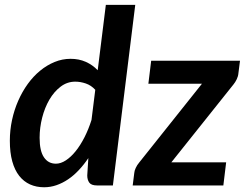

<svg xmlns="http://www.w3.org/2000/svg" viewBox="-20 -763 1012 790"><path d="M372 -393.5Q355 -412 333 -419.5Q311 -427 289.5 -427Q256.5 -427 229.5 -406.5Q202.5 -386 183.2 -353Q164 -320 153.5 -278.8Q143 -237.5 143 -196Q143 -142 160.8 -115.8Q178.5 -89.5 210 -89.5Q230 -89.5 251 -103.2Q272 -117 291.5 -141.2Q311 -165.5 327.8 -198.5Q344.5 -231.5 356.5 -269.5ZM536.5 -743 444.5 0H379Q355.5 0 347.2 -11.8Q339 -23.5 339 -41L343.5 -112.5Q325 -85 304 -62.8Q283 -40.5 260 -25Q237 -9.5 212.2 -1Q187.5 7.5 161.5 7.5Q129.5 7.5 103.5 -4.2Q77.5 -16 59 -39.5Q40.5 -63 30.5 -99Q20.5 -135 20.5 -184Q20.5 -227.5 29.5 -269.2Q38.5 -311 55 -348.5Q71.5 -386 94.2 -417.5Q117 -449 145 -472Q173 -495 204.8 -508Q236.5 -521 270.5 -521Q305 -521 333 -508.5Q361 -496 382 -474L415.5 -743ZM967.5 -513 961 -462Q960 -449 954 -436.8Q948 -424.5 941 -416L685 -95H910.5L899 0H526L532.5 -51.5Q533 -60 538.5 -72Q544 -84 552.5 -94L811 -418.5H590.5L602 -513Z"/></svg>

Font: Lato 2
Style: Bold Italic
Weight: 700
Italic angle: -7°
Designer: Lukasz Dziedzic with Adam Twardoch and Botio Nikoltchev
Foundry: tyPoland Lukasz Dziedzic
Version: Version 2.015; 2015-08-06; http://www.latofonts.com/